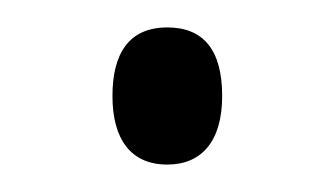

<svg xmlns="http://www.w3.org/2000/svg" viewBox="-20 -413 243 140"><path d="M62 -343C62 -312 75 -293 102 -293C127 -293 142 -310 142 -343C142 -377 128 -393 102 -393C74 -393 62 -374 62 -343Z"/></svg>

Font: Noto Sans Arabic ExtCond Light
Style: Regular
Weight: 300
Width: 2
Designer: Monotype Design Team, Nadine Chahine, Nizar Qandah and Khaled Hosny
Foundry: Monotype Imaging Inc.
Version: Version 2.012